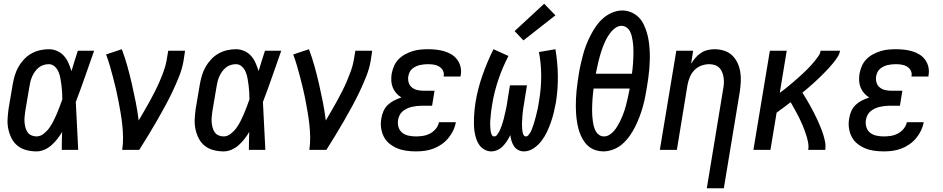

<svg xmlns="http://www.w3.org/2000/svg" viewBox="-20 -801 5040 1026"><path d="M175 8Q147 8 120.5 1Q94 -6 74 -22Q54 -38 42 -61.5Q30 -85 24.5 -111Q19 -137 20.5 -165Q22 -193 26 -221L48 -351Q52 -374 59 -397.5Q66 -421 78 -442.5Q90 -464 107.5 -483Q125 -502 147 -514.5Q169 -527 193 -532.5Q217 -538 241 -538Q264 -538 285.5 -528.5Q307 -519 322 -502Q337 -485 346 -464Q355 -443 362 -421Q370 -448 378.5 -475.5Q387 -503 396 -530H483Q459 -462 435 -393Q411 -324 385 -256Q389 -192 391.5 -128Q394 -64 398 0H310Q310 -24 310.5 -48Q311 -72 312 -96Q300 -76 286 -58Q272 -40 255 -25Q238 -10 217 -1Q196 8 175 8ZM175 -72Q195 -72 213 -86Q231 -100 243.5 -117.5Q256 -135 265.5 -154Q275 -173 283.5 -192.5Q292 -212 299 -231.5Q306 -251 313 -270Q313 -289 312 -307.5Q311 -326 308.5 -344.5Q306 -363 303 -381Q300 -399 293 -416Q286 -433 272.5 -445.5Q259 -458 241 -458Q226 -458 212 -453.5Q198 -449 186.5 -439.5Q175 -430 166.5 -418Q158 -406 152 -392.5Q146 -379 142.5 -365Q139 -351 137 -337L115 -207Q113 -193 111.5 -178Q110 -163 111 -149Q112 -135 115.5 -121Q119 -107 126.5 -95.5Q134 -84 147 -78Q160 -72 175 -72Z M633 0Q638 -33 637.5 -66.5Q637 -100 633.5 -133Q630 -166 624.5 -198Q619 -230 613 -262Q607 -294 599.5 -325.5Q592 -357 584 -388Q576 -419 567 -449.5Q558 -480 547 -510L631 -538Q648 -493 661 -446Q674 -399 685 -351Q696 -303 705.5 -254.5Q715 -206 721 -157Q736 -183 751 -208.5Q766 -234 780.5 -260.5Q795 -287 808.5 -313.5Q822 -340 833.5 -367Q845 -394 855 -421.5Q865 -449 870 -477L879 -530H969L961 -477Q954 -435 937.5 -393.5Q921 -352 902 -312Q883 -272 861.5 -232.5Q840 -193 817.5 -154Q795 -115 771.5 -76.5Q748 -38 724 0Z M1175 8Q1147 8 1120.5 1Q1094 -6 1074 -22Q1054 -38 1042 -61.5Q1030 -85 1024.5 -111Q1019 -137 1020.5 -165Q1022 -193 1026 -221L1048 -351Q1052 -374 1059 -397.5Q1066 -421 1078 -442.5Q1090 -464 1107.5 -483Q1125 -502 1147 -514.5Q1169 -527 1193 -532.5Q1217 -538 1241 -538Q1264 -538 1285.5 -528.5Q1307 -519 1322 -502Q1337 -485 1346 -464Q1355 -443 1362 -421Q1370 -448 1378.5 -475.5Q1387 -503 1396 -530H1483Q1459 -462 1435 -393Q1411 -324 1385 -256Q1389 -192 1391.5 -128Q1394 -64 1398 0H1310Q1310 -24 1310.5 -48Q1311 -72 1312 -96Q1300 -76 1286 -58Q1272 -40 1255 -25Q1238 -10 1217 -1Q1196 8 1175 8ZM1175 -72Q1195 -72 1213 -86Q1231 -100 1243.5 -117.5Q1256 -135 1265.5 -154Q1275 -173 1283.5 -192.5Q1292 -212 1299 -231.5Q1306 -251 1313 -270Q1313 -289 1312 -307.5Q1311 -326 1308.5 -344.5Q1306 -363 1303 -381Q1300 -399 1293 -416Q1286 -433 1272.5 -445.5Q1259 -458 1241 -458Q1226 -458 1212 -453.5Q1198 -449 1186.5 -439.5Q1175 -430 1166.5 -418Q1158 -406 1152 -392.5Q1146 -379 1142.5 -365Q1139 -351 1137 -337L1115 -207Q1113 -193 1111.5 -178Q1110 -163 1111 -149Q1112 -135 1115.5 -121Q1119 -107 1126.5 -95.5Q1134 -84 1147 -78Q1160 -72 1175 -72Z M1633 0Q1638 -33 1637.5 -66.5Q1637 -100 1633.5 -133Q1630 -166 1624.5 -198Q1619 -230 1613 -262Q1607 -294 1599.5 -325.5Q1592 -357 1584 -388Q1576 -419 1567 -449.5Q1558 -480 1547 -510L1631 -538Q1648 -493 1661 -446Q1674 -399 1685 -351Q1696 -303 1705.5 -254.5Q1715 -206 1721 -157Q1736 -183 1751 -208.5Q1766 -234 1780.5 -260.5Q1795 -287 1808.5 -313.5Q1822 -340 1833.5 -367Q1845 -394 1855 -421.5Q1865 -449 1870 -477L1879 -530H1969L1961 -477Q1954 -435 1937.5 -393.5Q1921 -352 1902 -312Q1883 -272 1861.5 -232.5Q1840 -193 1817.5 -154Q1795 -115 1771.5 -76.5Q1748 -38 1724 0Z M2203 8Q2177 8 2151.5 4.5Q2126 1 2103 -8.5Q2080 -18 2061 -33.5Q2042 -49 2031 -70.5Q2020 -92 2016.5 -117.5Q2013 -143 2018 -169Q2021 -189 2029.5 -208Q2038 -227 2053 -241Q2068 -255 2087 -264.5Q2106 -274 2125 -280Q2110 -289 2098 -302.5Q2086 -316 2079 -333Q2072 -350 2071 -369Q2070 -388 2073 -407Q2077 -428 2085.5 -448Q2094 -468 2109.5 -484Q2125 -500 2144.5 -510.5Q2164 -521 2184.5 -527.5Q2205 -534 2226 -536Q2247 -538 2268 -538Q2290 -538 2312 -535.5Q2334 -533 2354.5 -527Q2375 -521 2393 -510Q2411 -499 2423.5 -482Q2436 -465 2441 -443.5Q2446 -422 2442 -400Q2442 -398 2441.5 -396Q2441 -394 2441 -392H2351Q2351 -393 2351 -394Q2351 -395 2351 -396Q2354 -411 2346.5 -424.5Q2339 -438 2326.5 -445.5Q2314 -453 2298.5 -455.5Q2283 -458 2268 -458Q2257 -458 2246 -457Q2235 -456 2224 -453.5Q2213 -451 2202.5 -446Q2192 -441 2183 -433.5Q2174 -426 2169 -415.5Q2164 -405 2162 -394Q2159 -376 2164 -359.5Q2169 -343 2182 -333Q2195 -323 2211.5 -319.5Q2228 -316 2246 -316H2302L2289 -236H2233Q2220 -236 2207 -234.5Q2194 -233 2181 -230Q2168 -227 2155 -221Q2142 -215 2131.5 -206Q2121 -197 2115 -184.5Q2109 -172 2107 -159Q2104 -139 2110 -120.5Q2116 -102 2130.5 -91Q2145 -80 2164 -76Q2183 -72 2203 -72Q2222 -72 2241 -75Q2260 -78 2278 -87.5Q2296 -97 2309 -113Q2322 -129 2326 -148H2416Q2412 -125 2401.5 -103Q2391 -81 2375 -62Q2359 -43 2338.5 -29Q2318 -15 2295 -6.5Q2272 2 2249 5Q2226 8 2203 8Z M2605 8Q2586 8 2569 -1.5Q2552 -11 2541.5 -26Q2531 -41 2525 -59Q2519 -77 2516 -96.5Q2513 -116 2512.5 -135.5Q2512 -155 2513 -175Q2514 -195 2516 -215Q2518 -235 2521 -254Q2527 -291 2536.5 -327.5Q2546 -364 2558.5 -399.5Q2571 -435 2585.5 -469.5Q2600 -504 2617 -538L2697 -502Q2681 -471 2667.5 -439.5Q2654 -408 2643 -375Q2632 -342 2623.5 -308.5Q2615 -275 2610 -242Q2608 -232 2607 -223Q2606 -214 2604.5 -205Q2603 -196 2602.5 -187Q2602 -178 2601 -169Q2600 -160 2599.5 -150.5Q2599 -141 2599.5 -132Q2600 -123 2600.5 -114.5Q2601 -106 2602.5 -97.5Q2604 -89 2608 -80.5Q2612 -72 2621 -72Q2630 -72 2636 -80Q2642 -88 2646.5 -96Q2651 -104 2654.5 -112.5Q2658 -121 2660.5 -129Q2663 -137 2666 -145.5Q2669 -154 2671 -162.5Q2673 -171 2675 -179.5Q2677 -188 2679 -196.5Q2681 -205 2683 -213.5Q2685 -222 2686.5 -230.5Q2688 -239 2689.5 -247.5Q2691 -256 2692 -265L2705 -345H2796L2783 -265Q2782 -256 2780.5 -247.5Q2779 -239 2777.5 -230.5Q2776 -222 2775 -213.5Q2774 -205 2773 -196.5Q2772 -188 2771.5 -179.5Q2771 -171 2770.5 -162.5Q2770 -154 2769.5 -145.5Q2769 -137 2769.5 -128.5Q2770 -120 2770.5 -111.5Q2771 -103 2772.5 -95Q2774 -87 2778 -79.5Q2782 -72 2791 -72Q2798 -72 2803.5 -78.5Q2809 -85 2813 -91.5Q2817 -98 2820 -105Q2823 -112 2825.5 -119.5Q2828 -127 2830.5 -134Q2833 -141 2835 -148Q2837 -155 2839 -162.5Q2841 -170 2843 -177Q2845 -184 2846.5 -191.5Q2848 -199 2850 -206Q2852 -213 2853.5 -220.5Q2855 -228 2856 -235Q2857 -242 2858.5 -249.5Q2860 -257 2861 -264Q2872 -330 2872 -395Q2872 -460 2860 -523L2948 -538Q2960 -468 2961 -397.5Q2962 -327 2951 -255Q2946 -228 2939.5 -201Q2933 -174 2924 -148Q2915 -122 2903 -96.5Q2891 -71 2873.5 -48Q2856 -25 2831.5 -8.5Q2807 8 2779 8Q2763 8 2749 0.5Q2735 -7 2726.5 -20Q2718 -33 2713.5 -48Q2709 -63 2707 -79Q2699 -63 2689.5 -48Q2680 -33 2667.5 -20Q2655 -7 2638.5 0.5Q2622 8 2605 8ZM2777 -585 2730 -635 2888 -781 2948 -719Z M3204 8Q3184 8 3164.5 2Q3145 -4 3129.5 -15.5Q3114 -27 3103 -43Q3092 -59 3084 -76.5Q3076 -94 3071 -113.5Q3066 -133 3063 -152.5Q3060 -172 3058.5 -192.5Q3057 -213 3057 -233.5Q3057 -254 3058 -275Q3059 -296 3061 -316.5Q3063 -337 3066 -358Q3069 -379 3072 -399Q3076 -426 3082 -453Q3088 -480 3095 -506.5Q3102 -533 3112 -559Q3122 -585 3135 -610.5Q3148 -636 3164.5 -660Q3181 -684 3202.5 -703Q3224 -722 3251 -733.5Q3278 -745 3305 -745Q3330 -745 3352.5 -735.5Q3375 -726 3391.5 -710Q3408 -694 3418.5 -673Q3429 -652 3436 -629Q3443 -606 3446.5 -582.5Q3450 -559 3451.5 -534.5Q3453 -510 3452.5 -485Q3452 -460 3450 -435Q3448 -410 3444.5 -385Q3441 -360 3437 -336Q3433 -309 3427.5 -282Q3422 -255 3414.5 -228.5Q3407 -202 3397 -176Q3387 -150 3374.5 -124.5Q3362 -99 3345 -75Q3328 -51 3306.5 -32Q3285 -13 3258 -2.5Q3231 8 3204 8ZM3164 -407H3357Q3359 -422 3360.5 -436.5Q3362 -451 3363 -466Q3364 -481 3364.5 -495.5Q3365 -510 3365 -524.5Q3365 -539 3364 -553.5Q3363 -568 3361 -582Q3359 -596 3355.5 -609.5Q3352 -623 3345.5 -635Q3339 -647 3327 -655Q3315 -663 3301 -663Q3286 -663 3272.5 -654.5Q3259 -646 3248.5 -634Q3238 -622 3229.5 -608.5Q3221 -595 3214.5 -581Q3208 -567 3202.5 -553Q3197 -539 3192.5 -524.5Q3188 -510 3184 -495.5Q3180 -481 3176.5 -466Q3173 -451 3170 -436.5Q3167 -422 3164 -407ZM3208 -72Q3223 -72 3236.5 -80.5Q3250 -89 3260.5 -101Q3271 -113 3279 -126.5Q3287 -140 3294 -154Q3301 -168 3306.5 -182Q3312 -196 3317 -210.5Q3322 -225 3325.5 -239.5Q3329 -254 3332.5 -268.5Q3336 -283 3339 -298Q3342 -313 3345 -328H3152Q3150 -313 3148.5 -298.5Q3147 -284 3146 -269Q3145 -254 3144.5 -239.5Q3144 -225 3144 -210.5Q3144 -196 3145 -181.5Q3146 -167 3148 -153Q3150 -139 3153.5 -125.5Q3157 -112 3163.5 -100Q3170 -88 3181.5 -80Q3193 -72 3208 -72Z M3757 205 3844 -323Q3847 -338 3848 -354Q3849 -370 3847 -385Q3845 -400 3839.5 -414Q3834 -428 3824 -438.5Q3814 -449 3799.5 -453.5Q3785 -458 3770 -458Q3748 -458 3727 -450Q3706 -442 3690.5 -426Q3675 -410 3666.5 -389.5Q3658 -369 3654 -348L3597 0H3506L3594 -530H3684L3673 -460Q3683 -477 3696 -492Q3709 -507 3725.5 -518Q3742 -529 3761 -533.5Q3780 -538 3798 -538Q3825 -538 3850 -530Q3875 -522 3893 -504.5Q3911 -487 3921.5 -464Q3932 -441 3936 -415.5Q3940 -390 3938.5 -363Q3937 -336 3933 -309L3848 205Z M4006 0 4094 -530H4184L4147 -305Q4160 -314 4172.5 -324Q4185 -334 4197 -344Q4209 -354 4221.5 -364.5Q4234 -375 4245.5 -385.5Q4257 -396 4269 -407Q4281 -418 4292 -429Q4303 -440 4314 -452Q4325 -464 4335 -476.5Q4345 -489 4354 -502Q4363 -515 4365 -530H4469Q4466 -512 4455.5 -496Q4445 -480 4433 -465Q4421 -450 4408 -436Q4395 -422 4381.5 -408.5Q4368 -395 4354 -381.5Q4340 -368 4326 -355.5Q4312 -343 4297.5 -330.5Q4283 -318 4268 -306Q4279 -288 4289.5 -270.5Q4300 -253 4310 -235Q4320 -217 4329.5 -198.5Q4339 -180 4347.5 -161.5Q4356 -143 4364 -123.5Q4372 -104 4378.5 -84Q4385 -64 4389 -43Q4393 -22 4390 0H4299Q4302 -18 4299 -35.5Q4296 -53 4291 -70Q4286 -87 4280 -103Q4274 -119 4267.5 -134.5Q4261 -150 4253.5 -165.5Q4246 -181 4238 -196Q4230 -211 4221.5 -225.5Q4213 -240 4205 -255Q4186 -241 4167.5 -226.5Q4149 -212 4130 -199L4097 0Z M4703 8Q4677 8 4651.5 4.5Q4626 1 4603 -8.5Q4580 -18 4561 -33.5Q4542 -49 4531 -70.5Q4520 -92 4516.5 -117.5Q4513 -143 4518 -169Q4521 -189 4529.5 -208Q4538 -227 4553 -241Q4568 -255 4587 -264.5Q4606 -274 4625 -280Q4610 -289 4598 -302.5Q4586 -316 4579 -333Q4572 -350 4571 -369Q4570 -388 4573 -407Q4577 -428 4585.5 -448Q4594 -468 4609.5 -484Q4625 -500 4644.5 -510.5Q4664 -521 4684.5 -527.5Q4705 -534 4726 -536Q4747 -538 4768 -538Q4790 -538 4812 -535.5Q4834 -533 4854.5 -527Q4875 -521 4893 -510Q4911 -499 4923.5 -482Q4936 -465 4941 -443.5Q4946 -422 4942 -400Q4942 -398 4941.5 -396Q4941 -394 4941 -392H4851Q4851 -393 4851 -394Q4851 -395 4851 -396Q4854 -411 4846.5 -424.5Q4839 -438 4826.5 -445.5Q4814 -453 4798.5 -455.5Q4783 -458 4768 -458Q4757 -458 4746 -457Q4735 -456 4724 -453.5Q4713 -451 4702.5 -446Q4692 -441 4683 -433.5Q4674 -426 4669 -415.5Q4664 -405 4662 -394Q4659 -376 4664 -359.5Q4669 -343 4682 -333Q4695 -323 4711.5 -319.5Q4728 -316 4746 -316H4802L4789 -236H4733Q4720 -236 4707 -234.5Q4694 -233 4681 -230Q4668 -227 4655 -221Q4642 -215 4631.5 -206Q4621 -197 4615 -184.5Q4609 -172 4607 -159Q4604 -139 4610 -120.5Q4616 -102 4630.5 -91Q4645 -80 4664 -76Q4683 -72 4703 -72Q4722 -72 4741 -75Q4760 -78 4778 -87.5Q4796 -97 4809 -113Q4822 -129 4826 -148H4916Q4912 -125 4901.5 -103Q4891 -81 4875 -62Q4859 -43 4838.5 -29Q4818 -15 4795 -6.5Q4772 2 4749 5Q4726 8 4703 8Z"/></svg>

Font: Iosevka Curly Medium Oblique
Style: Regular
Weight: 500
Italic angle: -9°
Monospace: yes
Designer: Belleve Invis
Foundry: Belleve Invis
Version: Version 11.1.0; ttfautohint (v1.8.3)